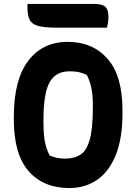

<svg xmlns="http://www.w3.org/2000/svg" viewBox="-20 -932 690 972"><path d="M323 -720Q449 -720 524.5 -634.5Q600 -549 600 -374V-358Q600 -231 566 -147Q532 -63 471.5 -21.5Q411 20 331 20Q200 20 125 -65.5Q50 -151 50 -326V-342Q50 -527 122.5 -623.5Q195 -720 323 -720ZM200 -313Q200 -243 209.5 -204.5Q219 -166 232 -144Q251 -137 268.5 -133Q286 -129 310 -129Q357 -129 388 -149.5Q419 -170 434.5 -226Q450 -282 450 -388V-401Q450 -451 442 -488.5Q434 -526 419 -553Q395 -564 376 -567.5Q357 -571 331 -571Q263 -571 231.5 -516Q200 -461 200 -324ZM119 -912H456Q498 -912 513.5 -897.5Q529 -883 529 -845Q529 -831 526.5 -817Q524 -803 522 -792H265Q204 -792 172.5 -801Q141 -810 130 -832.5Q119 -855 119 -893Z"/></svg>

Font: Recursive Sn Csl St XBd
Style: Regular
Weight: 800
Version: Version 1.085;hotconv 1.1.0;makeotfexe 2.6.0; ttfautohint (v